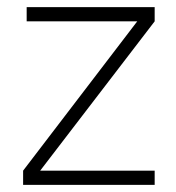

<svg xmlns="http://www.w3.org/2000/svg" viewBox="-20 -520 495 540"><path d="M55 -500H415V-460L93 -40H415V0H45V-40L366 -460H55Z"/></svg>

Font: PT Root UI Web Light
Style: Regular
Weight: 300
Designer: Vitaly Kuzmin
Foundry: ParaType Ltd.
Version: Version 1.000W